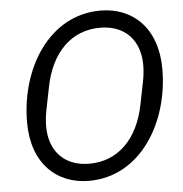

<svg xmlns="http://www.w3.org/2000/svg" viewBox="-52 -760 783 822"><g transform="rotate(-5 339.5 -349.0)"><path d="M298 12C519 12 652 -207 652 -438C652 -614 548 -710 409 -710C188 -710 55 -491 55 -260C55 -84 159 12 298 12ZM306 -61C198 -61 135 -130 135 -236C135 -256 137 -280 142 -305L162 -405C191 -550 278 -637 401 -637C509 -637 572 -568 572 -462C572 -442 570 -418 565 -393L545 -293C516 -148 429 -61 306 -61Z"/></g></svg>

Font: Braiins Sans
Style: Italic
Weight: 400
Italic angle: -11.31°
Designer: Mike Abbink, Paul van der Laan, Pieter van Rosmalen, Jiri Chlebus, Lubos Buracinsky
Foundry: Bold Monday, Sudetype
Version: Version 1.000;hotconv 1.0.109;makeotfexe 2.5.65596